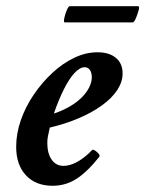

<svg xmlns="http://www.w3.org/2000/svg" viewBox="-20 -584 467 617"><path d="M149 13Q95 13 63.5 -20.5Q32 -54 32 -112Q32 -155 47 -198Q62 -241 88.5 -280Q115 -319 148.5 -350Q182 -381 219 -398.5Q256 -416 293 -416Q331 -416 352.5 -398Q374 -380 374 -348Q374 -321 357 -295Q340 -269 308.5 -246Q277 -223 234 -204.5Q191 -186 140 -174Q136 -156 134 -146Q132 -136 132 -125Q132 -91 146 -71Q160 -51 184 -51Q198 -51 213.5 -57Q229 -63 245 -74.5Q261 -86 275 -101Q278 -105 285 -100.5Q292 -96 297 -90Q302 -84 299 -80Q259 -30 224.5 -8.5Q190 13 149 13ZM153 -219Q189 -231 216.5 -249.5Q244 -268 259.5 -291Q275 -314 275 -336Q275 -350 269 -359Q263 -368 252 -368Q237 -368 220 -350Q203 -332 186 -298.5Q169 -265 153 -219ZM188 -512Q184 -512 186.5 -525Q189 -538 194.5 -551Q200 -564 204 -564H424Q429 -564 425.5 -551Q422 -538 416.5 -525Q411 -512 406 -512Z"/></svg>

Font: Junicode VF
Style: Italic
Weight: 400
Italic angle: -11°
Designer: Peter S. Baker
Version: Version 2.209